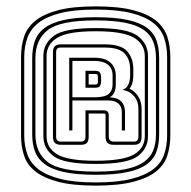

<svg xmlns="http://www.w3.org/2000/svg" viewBox="-20 -770 600 602"><path d="M514 -591V-345Q514 -311 504.5 -282Q495 -253 469.5 -232.5Q444 -212 398 -200Q352 -188 280 -188Q208 -188 162.5 -200Q117 -212 91 -232.5Q65 -253 55.5 -282Q46 -311 46 -345V-591Q46 -626 55.5 -655Q65 -684 91 -705Q117 -726 162.5 -738Q208 -750 280 -750Q352 -750 398 -738Q444 -726 469.5 -705Q495 -684 504.5 -655Q514 -626 514 -591ZM504 -345V-591Q504 -624 494.5 -651.5Q485 -679 460 -698.5Q435 -718 391.5 -729Q348 -740 280 -740Q213 -740 169.5 -729Q126 -718 101 -698.5Q76 -679 66 -651.5Q56 -624 56 -591V-345Q56 -313 66 -285.5Q76 -258 101 -239Q126 -220 169.5 -209Q213 -198 280 -198Q348 -198 391.5 -209Q435 -220 460 -239Q485 -258 494.5 -285.5Q504 -313 504 -345ZM479 -588V-348Q479 -319 471 -295.5Q463 -272 441 -255.5Q419 -239 380 -230.5Q341 -222 280 -222Q220 -222 181 -230.5Q142 -239 120 -255.5Q98 -272 89.5 -295.5Q81 -319 81 -348V-588Q81 -618 89.5 -642Q98 -666 120 -682.5Q142 -699 181 -707.5Q220 -716 280 -716Q341 -716 380 -707.5Q419 -699 441 -682.5Q463 -666 471 -642Q479 -618 479 -588ZM280 -232Q336 -232 373 -239.5Q410 -247 431 -262Q452 -277 460.5 -298.5Q469 -320 469 -348V-588Q469 -617 460.5 -639Q452 -661 431 -676Q410 -691 373 -698.5Q336 -706 280 -706Q168 -706 129.5 -675.5Q91 -645 91 -588V-348Q91 -292 129.5 -262Q168 -232 280 -232ZM444 -343Q444 -304 411.5 -280Q379 -256 280 -256Q181 -256 148.5 -280Q116 -304 116 -343V-594Q116 -633 148.5 -657.5Q181 -682 280 -682Q379 -682 411.5 -657.5Q444 -633 444 -594ZM280 -266Q367 -266 400.5 -286Q434 -306 434 -343V-594Q434 -631 400.5 -651.5Q367 -672 280 -672Q193 -672 159.5 -651.5Q126 -631 126 -594V-343Q126 -306 159.5 -286Q193 -266 280 -266ZM276 -579H207V-465H276Q309 -465 321 -475.5Q333 -486 333 -505V-534Q333 -555 318.5 -567Q304 -579 276 -579ZM248 -548H279Q290 -548 293.5 -542Q297 -536 297 -528V-515Q297 -506 293.5 -500.5Q290 -495 279 -495H248ZM279 -538H258V-505H279Q285 -505 286 -508Q287 -511 287 -515V-528Q287 -532 286 -535Q285 -538 279 -538ZM207 -361H197V-589H276Q310 -589 326.5 -573.5Q343 -558 343 -534V-505Q343 -492 339 -481.5Q335 -471 324 -465Q348 -464 360 -452Q372 -440 372 -418V-361H362V-418Q362 -436 351 -445.5Q340 -455 320 -455H207ZM234 -326Q241 -326 244.5 -330Q248 -334 248 -341V-424H306Q314 -424 317.5 -420Q321 -416 321 -407V-341Q321 -334 325 -330Q329 -326 336 -326H400Q407 -326 410.5 -330Q414 -334 414 -341V-428Q414 -453 400 -469Q386 -485 364 -488Q377 -493 382.5 -505Q388 -517 388 -534V-553Q388 -584 370.5 -602.5Q353 -621 307 -621H171Q163 -621 159.5 -617.5Q156 -614 156 -606V-341Q156 -334 159.5 -330Q163 -326 171 -326ZM234 -316H171Q158 -316 152 -322Q146 -328 146 -341V-606Q146 -619 152 -625Q158 -631 171 -631H307Q360 -631 379 -609Q398 -587 398 -553V-534Q398 -521 395 -510Q392 -499 386 -492Q403 -484 413.5 -467.5Q424 -451 424 -428V-341Q424 -328 418.5 -322Q413 -316 400 -316H336Q323 -316 317 -322Q311 -328 311 -341V-407Q311 -410 310.5 -412Q310 -414 306 -414H258V-341Q258 -328 252.5 -322Q247 -316 234 -316Z"/></svg>

Font: Bungee Outline
Style: Regular
Weight: 400
Designer: David Jonathan Ross
Foundry: David Jonathan Ross
Version: Version 1.001;PS 1.0;hotconv 1.0.72;makeotf.lib2.5.5900